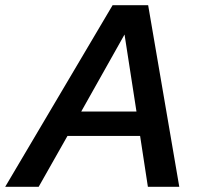

<svg xmlns="http://www.w3.org/2000/svg" viewBox="-68 -720 771 740"><path d="M-48 0 366 -700H503L623 0H502L472 -196H192L81 0ZM245 -290H458L412 -587Z"/></svg>

Font: Red Hat Text Medium
Style: Italic
Weight: 500
Italic angle: -12°
Designer: Pentagram / MCKL
Foundry: Pentagram / MCKL
Version: Version 1.003; Red Hat Text Medium Italic